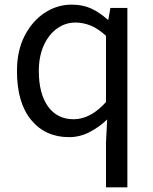

<svg xmlns="http://www.w3.org/2000/svg" viewBox="-20 -577 660 826"><path d="M436 229V36L441 -63Q408 -31 366 -9Q324 13 277 13Q175 13 114 -61Q53 -135 53 -271Q53 -359 86 -423Q119 -487 172.5 -522Q226 -557 288 -557Q336 -557 372 -540.5Q408 -524 444 -492H446L455 -543H528V229ZM297 -64Q369 -64 436 -138V-423Q402 -454 370 -467Q338 -480 304 -480Q261 -480 225 -454Q189 -428 168 -381Q147 -334 147 -272Q147 -174 186.5 -119Q226 -64 297 -64Z"/></svg>

Font: Chocolate Classical Sans
Style: Regular
Weight: 400
Designer: 田海東、宇文滿月
Foundry: Moonlit Owen
Version: Version 1.001